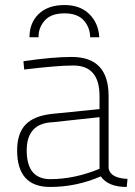

<svg xmlns="http://www.w3.org/2000/svg" viewBox="-20 -734 535 762"><path d="M483 8Q409 8 380 -34Q283 8 179 8Q48 8 48 -137Q48 -204 81 -239Q114 -274 186 -282L375 -301V-353Q375 -474 271 -474Q207 -474 76 -458L73 -491Q188 -508 265 -508Q411 -508 411 -353V-66Q418 -27 486 -24ZM180 -23Q275 -23 375 -64V-269L190 -249Q86 -245 86 -137Q86 -23 180 -23ZM374 -586H338Q337 -626 312 -653.5Q287 -681 236 -681Q183 -681 158 -653Q133 -625 133 -589V-586H97Q97 -642 132 -677Q169 -714 236 -714Q298 -714 334.5 -678Q371 -642 374 -586Z"/></svg>

Font: Storia Sans Thin
Style: Regular
Weight: 100
Designer: Accademia di Belle Arti di Urbino and others
Foundry: Accademia di Belle Arti di Urbino and others.
Version: Version 60.001;May 25, 2020;FontCreator 12.0.0.2522 64-bit